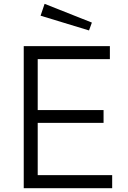

<svg xmlns="http://www.w3.org/2000/svg" viewBox="-20 -983 670 1003"><path d="M566 0V-68H177V-341H521V-408H177V-674H554V-742H104V0ZM192 -901 445 -824 460 -865 213 -963Z"/></svg>

Font: Cheyenne Sans Light
Style: Regular
Weight: 300
Designer: The Public Sans project authors (U.S. Web Design System), Libre Franklin designed by Pablo Impallari and Rodrigo Fuenzal
Foundry: The Cheyenne Sans Project Authors
Version: Version 2.007